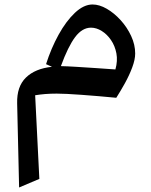

<svg xmlns="http://www.w3.org/2000/svg" viewBox="-20 -453 671 853"><path d="M210.9 -156.2 184.6 -168Q207 -238.3 240.2 -298.6Q273.4 -358.9 312.7 -396Q352.1 -433.1 391.1 -433.1Q421.4 -433.1 454.3 -414.1Q487.3 -395 516.1 -363.3Q544.9 -331.5 562.7 -293Q580.6 -254.4 580.6 -215.3Q580.6 -188.5 567.6 -153.8Q554.7 -119.1 535.2 -83.7Q515.6 -48.3 496.6 -18.6Q415.5 -26.4 342.5 -31.7Q269.5 -37.1 231.9 -37.1Q203.6 -37.1 180.4 -35.2Q157.2 -33.2 136.2 -29.8L154.8 341.8L64.9 379.9L56.2 6.3Q54.2 -68.4 95.2 -108.4Q136.2 -148.4 210.9 -156.2ZM250.5 -159.2Q276.9 -158.7 317.6 -156.2Q358.4 -153.8 404.8 -150.6Q451.2 -147.5 492.7 -144.5Q503.4 -182.6 497.1 -216.1Q490.7 -249.5 473.1 -275.1Q455.6 -300.8 431.9 -315.4Q408.2 -330.1 384.3 -330.1Q345.2 -330.1 313.7 -288.1Q282.2 -246.1 250.5 -159.2Z"/></svg>

Font: Pinar DS4-Medium
Style: Regular
Weight: 500
Designer: Amin Abedi
Version: Version 2.000